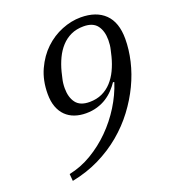

<svg xmlns="http://www.w3.org/2000/svg" viewBox="-133 -808 815 918"><g transform="rotate(-20 275.0 -349.0)"><path d="M77 -24Q137 -36 192.5 -69Q248 -102 294 -148Q340 -194 374.5 -249.5Q409 -305 428 -364L422 -366Q410 -348 393.5 -330.5Q377 -313 356 -299.5Q335 -286 308.5 -278Q282 -270 251 -270Q220 -270 194 -279Q168 -288 149 -306.5Q130 -325 119.5 -353Q109 -381 109 -419Q109 -488 134 -542.5Q159 -597 198 -634Q237 -671 285.5 -690.5Q334 -710 382 -710Q461 -710 504.5 -667.5Q548 -625 548 -541Q548 -487 534.5 -429Q521 -371 494 -314.5Q467 -258 427.5 -205.5Q388 -153 336 -109.5Q284 -66 220 -34.5Q156 -3 80 12ZM285 -315Q321 -315 349 -328Q377 -341 398 -364Q419 -387 433.5 -417.5Q448 -448 457 -483Q459 -493 464.5 -515Q470 -537 470 -563Q470 -609 449 -637Q428 -665 380 -665Q344 -665 316 -652Q288 -639 267 -616Q246 -593 231.5 -562.5Q217 -532 208 -497Q206 -487 200.5 -465Q195 -443 195 -417Q195 -371 216 -343Q237 -315 285 -315Z"/></g></svg>

Font: IBM Plex Serif
Style: Italic
Weight: 400
Italic angle: -14°
Designer: Mike Abbink, Paul van der Laan, Pieter van Rosmalen
Foundry: Bold Monday
Version: Version 3.001